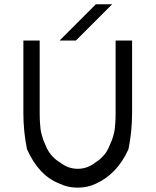

<svg xmlns="http://www.w3.org/2000/svg" viewBox="-20 -853 719 883"><path d="M420.8 -8.3Q383.3 10 337.5 10Q291.7 10 254.2 -8.3Q158.3 -45 104.2 -166.7Q87.5 -248.3 87.5 -333.3V-666.7H162.5V-333.3Q162.5 -309.2 163.8 -289.2Q165 -269.2 166.7 -257.5Q168.3 -245.8 172.5 -230.8Q176.7 -215.8 178.8 -210.4Q180.8 -205 187.9 -188.8Q195 -172.5 197.5 -166.7H198.3Q204.2 -152.5 221.2 -134.2Q238.3 -115.8 254.2 -107.5Q291.7 -76.7 337.5 -76.7Q383.3 -76.7 420.8 -107.5Q435.8 -115.8 452.9 -133.8Q470 -151.7 475.8 -166.7H476.7Q479.2 -172.5 486.2 -188.8Q493.3 -205 495.4 -210.4Q497.5 -215.8 501.7 -230.8Q505.8 -245.8 507.5 -257.5Q509.2 -269.2 510.4 -289.2Q511.7 -309.2 511.7 -333.3V-666.7H587.5V-333.3Q587.5 -248.3 570.8 -166.7Q519.2 -52.5 420.8 -8.3ZM495.8 -833.3Q428.3 -765 329.2 -666.7H254.2L420.8 -833.3Z"/></svg>

Font: 0xA000
Style: Regular
Weight: 400
Version: Version 0.1